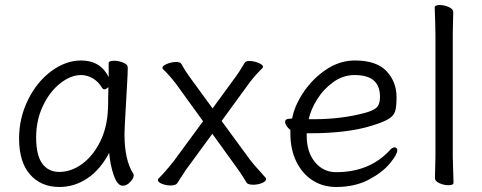

<svg xmlns="http://www.w3.org/2000/svg" viewBox="-20 -727 1921 765"><path d="M482 -314Q476 -214 476 -193Q476 -89 511 -35Q513 -31 513 -29Q513 -17 499 -2Q485 13 469 13Q448 13 433.5 -28Q419 -69 415 -118Q379 -50 327.5 -16Q276 18 217 18Q143 18 99.5 -32Q56 -82 56 -175Q56 -257 91.5 -329Q127 -401 184.5 -443.5Q242 -486 303 -486Q380 -486 413 -420V-475Q413 -485 434 -485Q453 -485 471 -477.5Q489 -470 489 -459V-457Q489 -434 486 -385Q483 -336 482 -314ZM395 -371Q391 -371 388 -375Q372 -402 349.5 -415Q327 -428 303 -428Q262 -428 220 -395Q178 -362 151 -305Q124 -248 124 -180Q124 -108 148.5 -75Q173 -42 216 -42Q264 -42 307.5 -74Q351 -106 379 -162.5Q407 -219 410 -291Q411 -301 411 -335L412 -380Q403 -371 395 -371Z M699 -17 687 2Q681 12 660 12Q642 12 625.5 5.5Q609 -1 609 -10Q609 -13 613 -17Q642 -46 676 -90L789 -244L682 -392Q657 -425 630 -451Q627 -454 627 -457Q627 -465 645.5 -472.5Q664 -480 682 -480Q698 -480 702 -473Q721 -440 733 -424L827 -295L924 -428Q932 -439 941.5 -455Q951 -471 955 -477Q959 -484 974 -484Q991 -484 1009.5 -476.5Q1028 -469 1028 -461Q1028 -458 1025 -455Q997 -428 973 -396L863 -245L975 -92Q995 -66 1017 -43L1038 -19Q1040 -17 1040 -13Q1040 -4 1023.5 2.5Q1007 9 989 9Q967 9 962 0Q940 -37 924 -58L826 -194L725 -56Q720 -50 712.5 -37.5Q705 -25 699 -17Z M1319 -41Q1450 -41 1530 -125Q1542 -140 1553 -140Q1557 -140 1560 -136.5Q1563 -133 1563 -128Q1563 -112 1533.5 -76Q1504 -40 1449 -11Q1394 18 1319 18Q1267 18 1226 -8Q1185 -34 1161 -82.5Q1137 -131 1137 -195V-209Q1128 -216 1122 -225Q1116 -234 1116 -241Q1116 -254 1135 -254L1144 -255Q1153 -305 1189 -359Q1225 -413 1279 -449.5Q1333 -486 1394 -486Q1480 -486 1520 -443.5Q1560 -401 1560 -340Q1560 -302 1554.5 -284Q1549 -266 1529 -253.5Q1509 -241 1464 -227Q1366 -196 1215 -196H1202V-186Q1202 -121 1235 -81Q1268 -41 1319 -41ZM1437 -278Q1472 -288 1483 -301Q1494 -314 1494 -341Q1494 -385 1469 -406.5Q1444 -428 1393 -428Q1347 -428 1308 -400Q1269 -372 1243.5 -331Q1218 -290 1210 -252H1230Q1342 -252 1437 -278Z M1714 -639 1712 -697Q1712 -707 1732 -707Q1750 -707 1768 -699Q1786 -691 1786 -679Q1786 -658 1785 -643L1784 -590V-105L1785 -67L1787 1Q1787 11 1767 11Q1749 11 1731 3Q1713 -5 1713 -17L1715 -105V-590Z"/></svg>

Font: Fusion Kai T
Style: Regular
Weight: 400
Designer: Fontworks Inc.
Version: Version 24.134;May 13, 2024